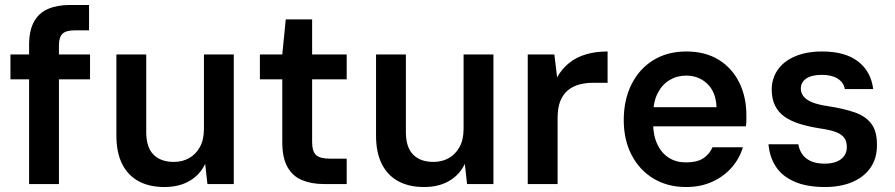

<svg xmlns="http://www.w3.org/2000/svg" viewBox="-20 -740 3598 772"><path d="M97 0V-559Q97 -617 116.5 -652.5Q136 -688 173 -704Q210 -720 261 -720H338V-618H280Q246 -618 231.5 -604.5Q217 -591 217 -558V0ZM22 -421V-521H342V-421Z M641 12Q581 12 538 -11Q495 -34 471.5 -80Q448 -126 448 -195V-521H568V-209Q568 -148 597 -118.5Q626 -89 679 -89Q713 -89 740 -104Q767 -119 783.5 -148.5Q800 -178 800 -222V-521H920V0H814L805 -81Q784 -37 742 -12.5Q700 12 641 12Z M1282 0Q1232 0 1194 -16Q1156 -32 1135.5 -69Q1115 -106 1115 -169V-421H1025V-521H1115L1129 -662H1235V-521H1374V-421H1235V-169Q1235 -131 1251 -116.5Q1267 -102 1307 -102H1374V0Z M1685 12Q1625 12 1582 -11Q1539 -34 1515.5 -80Q1492 -126 1492 -195V-521H1612V-209Q1612 -148 1641 -118.5Q1670 -89 1723 -89Q1757 -89 1784 -104Q1811 -119 1827.5 -148.5Q1844 -178 1844 -222V-521H1964V0H1858L1849 -81Q1828 -37 1786 -12.5Q1744 12 1685 12Z M2102 0V-521H2209L2220 -429Q2239 -463 2268 -486.5Q2297 -510 2336 -521.5Q2375 -533 2423 -533V-407H2362Q2334 -407 2308.5 -400Q2283 -393 2263.5 -377Q2244 -361 2233 -334Q2222 -307 2222 -265V0Z M2738 12Q2665 12 2608.5 -21.5Q2552 -55 2520 -116Q2488 -177 2488 -257Q2488 -339 2519.5 -401.5Q2551 -464 2607.5 -498.5Q2664 -533 2739 -533Q2816 -533 2870 -499.5Q2924 -466 2952.5 -408Q2981 -350 2981 -278Q2981 -268 2981 -256.5Q2981 -245 2979 -232H2575V-309H2861Q2859 -369 2824.5 -402.5Q2790 -436 2739 -436Q2702 -436 2672 -418Q2642 -400 2624 -364.5Q2606 -329 2606 -275V-246Q2606 -196 2623 -160Q2640 -124 2669.5 -105.5Q2699 -87 2738 -87Q2782 -87 2807 -103Q2832 -119 2845 -148H2967Q2954 -103 2922 -66.5Q2890 -30 2843.5 -9Q2797 12 2738 12Z M3297 12Q3223 12 3173.5 -10Q3124 -32 3099 -71Q3074 -110 3070 -160H3190Q3193 -139 3205 -121Q3217 -103 3239.5 -92.5Q3262 -82 3296 -82Q3325 -82 3345 -90.5Q3365 -99 3375 -114Q3385 -129 3385 -148Q3385 -174 3372.5 -188.5Q3360 -203 3335.5 -211Q3311 -219 3275 -224Q3231 -231 3195.5 -242Q3160 -253 3135 -270.5Q3110 -288 3096.5 -315Q3083 -342 3083 -380Q3083 -424 3107 -459Q3131 -494 3177 -513.5Q3223 -533 3286 -533Q3378 -533 3430 -493Q3482 -453 3491 -382H3377Q3372 -409 3348 -424Q3324 -439 3285 -439Q3243 -439 3221.5 -424Q3200 -409 3200 -384Q3200 -367 3210.5 -353Q3221 -339 3245 -329Q3269 -319 3310 -313Q3375 -303 3418.5 -287.5Q3462 -272 3484.5 -241Q3507 -210 3506 -155Q3506 -103 3480 -65.5Q3454 -28 3407 -8Q3360 12 3297 12Z"/></svg>

Font: DM Sans 10pt SemiBold
Style: Regular
Weight: 600
Version: Version 4.004;gftools[0.9.30]